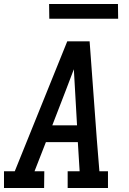

<svg xmlns="http://www.w3.org/2000/svg" viewBox="-28 -942 648 962"><path d="M193 0H-8V-84H46L309 -735H421L457 -245L470 -84H513V0H311V-84H371L362 -230H202L145 -84H194ZM234 -314H358L348 -490Q346 -516 345 -542.5Q344 -569 342 -595Q332 -569 322 -542.5Q312 -516 302 -490ZM219 -848 218 -922H563L564 -848Z"/></svg>

Font: Iosevka HT Medium Extended
Style: Italic
Weight: 500
Width: 7
Italic angle: -9°
Monospace: yes
Designer: Belleve Invis
Foundry: Belleve Invis
Version: Version 32.3.0; ttfautohint (v1.8.4)